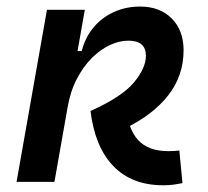

<svg xmlns="http://www.w3.org/2000/svg" viewBox="-20 -547 626 577"><path d="M470.7 9.8Q376 9.8 320.6 -47.9Q265.1 -105.5 252 -213.4Q347.2 -256.3 382.8 -299.6Q418.5 -342.8 418.5 -379.4Q418.5 -424.8 365.7 -424.8Q338.9 -424.8 310.3 -411.6Q281.7 -398.4 255.9 -372.6Q230 -346.7 210.4 -308.8Q190.9 -271 182.6 -221.7L205.1 -393.6H225.6Q235.8 -434.1 260.7 -464.1Q285.6 -494.1 321.8 -510.7Q357.9 -527.3 400.9 -527.3Q460.4 -527.3 496.1 -491.5Q531.7 -455.6 531.7 -396Q531.7 -319.3 485.4 -260.3Q439 -201.2 354.5 -160.6L354 -239.7Q364.7 -158.2 395.5 -125.5Q426.3 -92.8 485.4 -92.8Q497.6 -92.8 504.4 -93.3Q511.2 -93.8 519 -94.7L528.3 3.4Q515.6 5.9 502.2 7.8Q488.8 9.8 470.7 9.8ZM121.1 -517.6H234.9L143.6 -0.5H29.8Z"/></svg>

Font: Cascadia Mono Medium
Style: Italic
Weight: 500
Italic angle: -10°
Monospace: yes
Designer: Aaron Bell
Foundry: Saja Typeworks
Version: Version 2407.024